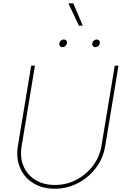

<svg xmlns="http://www.w3.org/2000/svg" viewBox="-20 -1121 746 1151"><path d="M308.1 10.3Q232.9 10.3 179 -23.4Q125 -57.1 100.1 -115.5Q75.2 -173.8 87.4 -247.6L167 -727.5H189.5L109.9 -245.6Q98.6 -178.2 120.8 -125.5Q143.1 -72.8 191.9 -42.5Q240.7 -12.2 308.6 -12.2Q377.9 -12.2 437.3 -43Q496.6 -73.7 536.9 -127Q577.1 -180.2 588.4 -247.6L668 -727.5H690.4L610.8 -245.6Q598.6 -171.9 554.7 -114Q510.7 -56.2 446.5 -22.9Q382.3 10.3 308.1 10.3ZM552.2 -838.4Q542.5 -838.4 536.9 -845.2Q531.2 -852.1 533.2 -861.3Q534.7 -871.1 542.5 -877.7Q550.3 -884.3 560.1 -884.3Q569.3 -884.3 574.7 -877.7Q580.1 -871.1 578.6 -861.3Q577.1 -852.1 569.3 -845.2Q561.5 -838.4 552.2 -838.4ZM355 -838.4Q345.2 -838.4 339.6 -845.2Q334 -852.1 335.9 -861.3Q337.4 -871.1 345.2 -877.7Q353 -884.3 362.8 -884.3Q372.1 -884.3 377.4 -877.7Q382.8 -871.1 381.3 -861.3Q379.9 -852.1 372.1 -845.2Q364.3 -838.4 355 -838.4ZM453.1 -967.3 390.1 -1101.1H419.4L476.1 -967.3Z"/></svg>

Font: Inter 18pt Thin
Style: Italic
Weight: 250
Italic angle: -9.3988°
Version: Version 4.001;git-66647c0bb